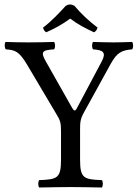

<svg xmlns="http://www.w3.org/2000/svg" viewBox="-20 -834 615 856"><path d="M337 -122V-258C337 -288 338 -304 355 -334L474 -550C502 -601 524 -610 569 -614C575 -620 575 -641 569 -647C541 -646 509 -645 486 -645C463 -645 427 -646 395 -647C389 -641 389 -620 395 -614C439 -611 455 -601 434 -561L323 -352C315 -337 310 -338 301 -354L185 -559C161 -601 165 -611 221 -614C227 -620 227 -641 221 -647C185 -646 147 -645 107 -645C68 -645 35 -646 5 -647C-1 -641 0 -620 6 -614C48 -611 65 -605 100 -547L231 -326C249 -297 252 -286 252 -249V-122C252 -39 235 -34 155 -31C149 -25 149 -4 155 2C204 1 256 0 295 0C334 0 384 1 434 2C440 -4 440 -25 434 -31C354 -34 337 -39 337 -122ZM312 -808C297 -816 287 -816 273 -808C242 -774 209 -739 172 -711C174 -702 177 -696 186 -690C224 -707 256 -724 293 -751C326 -726 360 -708 399 -690C408 -694 412 -702 415 -711C379 -738 342 -772 312 -808Z"/></svg>

Font: Libertinus Math
Style: Regular
Weight: 400
Designer: Philipp H. Poll, Khaled Hosny
Foundry: Caleb Maclennan
Version: Version 7.050;RELEASE